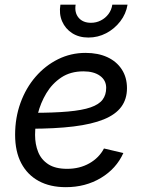

<svg xmlns="http://www.w3.org/2000/svg" viewBox="-20 -775 607 807"><path d="M256.8 11.7Q190.4 11.7 142.8 -14.2Q95.2 -40 69.3 -89.1Q43.5 -138.2 43.5 -208.5Q43.5 -280.3 66.2 -342.8Q88.9 -405.3 129.6 -452.4Q170.4 -499.5 224.1 -526.1Q277.8 -552.7 339.4 -552.7Q392.1 -552.7 431.2 -534.7Q470.2 -516.6 491.9 -483.2Q513.7 -449.7 513.7 -404.3Q513.7 -358.4 489.7 -325.9Q465.8 -293.5 416 -273.2Q366.2 -252.9 288.8 -243.4Q211.4 -233.9 104.5 -233.9L116.2 -300.8Q205.6 -300.8 265.6 -306.2Q325.7 -311.5 360.8 -323.7Q396 -335.9 411.1 -356Q426.3 -376 426.3 -405.8Q426.3 -437.5 400.4 -456.3Q374.5 -475.1 330.6 -475.1Q276.4 -475.1 237.8 -449.5Q199.2 -423.8 174.8 -383.1Q150.4 -342.3 138.9 -296.1Q127.4 -250 127.4 -208Q127.4 -168.5 140.4 -136.2Q153.3 -104 182.9 -84.7Q212.4 -65.4 262.2 -65.4Q314.9 -65.4 355.7 -88.6Q396.5 -111.8 417 -150.9L498.5 -131.8Q468.8 -65.9 404.1 -27.1Q339.4 11.7 256.8 11.7ZM351.6 -617.2Q312 -617.2 283.2 -635.7Q254.4 -654.3 241 -685.5Q227.5 -716.8 233.9 -755.4H297.9Q292.5 -721.7 310.5 -700.4Q328.6 -679.2 362.3 -679.2Q384.8 -679.2 403.8 -689Q422.9 -698.7 435.8 -715.8Q448.7 -732.9 452.1 -755.4H516.1Q509.8 -716.8 485.6 -685.3Q461.4 -653.8 426.5 -635.5Q391.6 -617.2 351.6 -617.2Z"/></svg>

Font: Inter 17pt
Style: Italic
Weight: 400
Italic angle: -9.3988°
Version: Version 4.001;git-66647c0bb